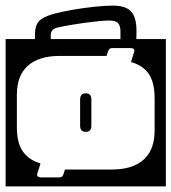

<svg xmlns="http://www.w3.org/2000/svg" viewBox="-40 -643 610 683"><path d="M445.5 -533Q445.5 -518.5 445 -504H550V20H-20V-504H84.5Q84.5 -512.5 84.5 -521Q84.5 -552 98.8 -567.8Q113 -583.5 152.5 -594Q178 -601 216.2 -607.8Q254.5 -614.5 293.8 -618.8Q333 -623 361.5 -623Q407.5 -623 426.5 -602Q445.5 -581 445.5 -533ZM140.5 -518V-504H388.5V-531Q388.5 -550.5 380.5 -560.2Q372.5 -570 348.5 -570Q336 -570 312.2 -567.8Q288.5 -565.5 260.8 -561.8Q233 -558 207.2 -553.5Q181.5 -549 164.5 -545Q140.5 -539.5 140.5 -518ZM171 -444Q99 -444 59.5 -409.5Q20 -375 20 -305V-192Q20 -131.5 43 -101.8Q66 -72 104 -62Q104 -62 101.8 -54.2Q99.5 -46.5 96.8 -38Q94 -29.5 93 -27Q88 -12 107 -12H170Q178.5 -12 181.8 -15.8Q185 -19.5 187 -27L191 -40H359Q431 -40 470.5 -74.8Q510 -109.5 510 -179V-292Q510 -353 487.2 -382.8Q464.5 -412.5 426 -422Q426 -422 428.2 -429.8Q430.5 -437.5 433.2 -446Q436 -454.5 437 -457Q442 -472 423 -472H360Q352 -472 348.8 -468.2Q345.5 -464.5 343 -457L339 -444ZM285 -196Q285 -174 265 -174Q245 -174 245 -196V-289Q245 -311 265 -311Q285 -311 285 -289Z"/></svg>

Font: Honk Rounded
Style: Regular
Weight: 400
Designer: Noopur Datye & Yesha Goshar
Foundry: Ek Type
Version: Version 1.000